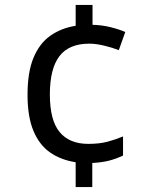

<svg xmlns="http://www.w3.org/2000/svg" viewBox="-20 -744 612 774"><path d="M353 -644Q391 -643 425.5 -634.5Q460 -626 485 -615L459 -542Q433 -552 400 -560Q367 -568 340 -568Q258 -568 219.5 -517.5Q181 -467 181 -363Q181 -259 220.5 -211.5Q260 -164 336 -164Q380 -164 412.5 -172.5Q445 -181 476 -194V-117Q449 -104 420 -96.5Q391 -89 352 -87V10H285V-90Q226 -99 182.5 -129Q139 -159 115 -216Q91 -273 91 -362Q91 -453 115 -511Q139 -569 183 -600Q227 -631 285 -640V-724H353Z"/></svg>

Font: Go Noto Current
Style: Regular
Weight: 400
Designer: Monotype Design Team
Foundry: Monotype Imaging Inc.
Version: Version 2.007; ttfautohint (v1.8) -l 8 -r 50 -G 200 -x 14 -D